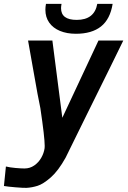

<svg xmlns="http://www.w3.org/2000/svg" viewBox="-32 -756 652 975"><path d="M92.5 99.5Q120 99.5 142 84.2Q164 69 177.5 45.2Q191 21.5 194.5 -3.5Q195 -6.5 195 -15Q195 -59 173 -206.5Q163 -251 134.5 -414.5Q126.5 -464 110.5 -550H234L284.5 -158L468 -550H594Q555 -469 407 -170.5Q306 35 301 45Q264 111.5 225.8 145Q187.5 178.5 159 187.5Q130.5 196.5 102.5 198Q86.5 198.5 47.2 195.2Q8 192 -12 188.5L-2 89.5Q18.5 94.5 46.8 97Q75 99.5 92.5 99.5ZM198.5 -706.5Q198.5 -721 201.5 -736.5H280.5Q278 -723 278 -714.5Q278 -655 357.5 -655Q447.5 -655 462 -736.5H540Q527.5 -658.5 480.8 -621.5Q434 -584.5 353.5 -584.5Q307.5 -584.5 272.5 -599Q237.5 -613.5 218 -641Q198.5 -668.5 198.5 -706.5Z"/></svg>

Font: JuliaMono SemiBoldItalic
Style: Regular
Weight: 600
Italic angle: -9°
Monospace: yes
Designer: cormullion
Foundry: corm
Version: Version 0.049; ttfautohint (v1.8.4)